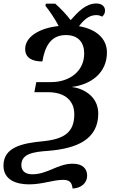

<svg xmlns="http://www.w3.org/2000/svg" viewBox="-27 -870 653 1106"><path d="M391 216C441 214 475 184 475 142C475 102 449 73 392 73C305 73 247 134 159 134C118 134 96 114 96 81C96 16 163 5 250 -1C414 -14 539 -66 539 -216C539 -317 450 -362 386 -369C499 -383 589 -451 589 -568C589 -649 525 -703 428 -719C454 -753 484 -783 527 -783C541 -783 551 -780 561 -774C573 -784 578 -796 578 -809C578 -835 557 -850 528 -850C467 -850 422 -801 380 -754C356 -786 323 -821 291 -849H237L235 -836C257 -809 290 -761 311 -720C202 -709 118 -659 118 -588C118 -534 162 -516 217 -516C231 -598 263 -668 352 -668C427 -668 458 -622 458 -562C458 -458 372 -397 267 -397H182L171 -339H249C353 -339 401 -285 401 -212C401 -106 341 -68 217 -56C107 -45 -7 -25 -7 84C-7 166 66 192 140 192C219 192 277 166 338 166C378 166 388 187 391 216Z"/></svg>

Font: Noto Serif SemiBold
Style: Italic
Weight: 600
Italic angle: -12°
Designer: Monotype Design Team
Foundry: Monotype Imaging Inc.
Version: Version 2.014